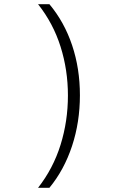

<svg xmlns="http://www.w3.org/2000/svg" viewBox="-20 -734 603 913"><path d="M215 -714Q286 -629 323 -518.5Q360 -408 360 -281Q360 -153 322.5 -39.5Q285 74 215 159H161Q233 67 268 -45.5Q303 -158 303 -280Q303 -401 268 -512Q233 -623 161 -714Z"/></svg>

Font: Noto Sans Mono SemiCondensed Light
Style: Regular
Weight: 300
Width: 4
Designer: Monotype Design Team
Foundry: Monotype Imaging Inc.
Version: Version 2.014; ttfautohint (v1.8.4.7-5d5b)